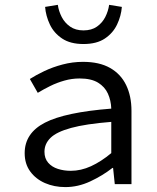

<svg xmlns="http://www.w3.org/2000/svg" viewBox="-20 -750 640 782"><path d="M246.3 12Q200.7 12 163.1 -4.4Q125.5 -20.9 103 -51.8Q80.5 -82.7 80.5 -126.2Q80.5 -207.7 162.8 -250.3Q245.1 -292.9 433.2 -307.6Q432.1 -340.7 419.5 -368.7Q406.8 -396.6 379.1 -413.5Q351.3 -430.4 304.3 -430.4Q272.6 -430.4 242.1 -421.7Q211.5 -413.1 184.2 -399.5Q156.8 -385.9 133.8 -371.9L101.6 -428.3Q126.3 -444.2 160.6 -460.5Q194.8 -476.8 235.2 -487.4Q275.5 -498.1 318.1 -498.1Q384.7 -498.1 428.3 -473.3Q472 -448.5 493.7 -403.6Q515.5 -358.7 515.5 -298.2V0H447.5L440.6 -65.9H437.8Q397.7 -34.5 347.7 -11.2Q297.8 12 246.3 12ZM268.2 -54.3Q309.6 -54.3 350.6 -73Q391.7 -91.8 433.2 -126.4V-253.6Q329.2 -245.3 269.7 -229Q210.1 -212.7 185.6 -188.4Q161.1 -164.2 161.1 -132Q161.1 -104.6 176.3 -87.2Q191.4 -69.9 215.8 -62.1Q240.1 -54.3 268.2 -54.3ZM320 -570.7Q266.4 -570.7 233 -593.1Q199.5 -615.5 183.1 -650.3Q166.6 -685 163.7 -721.9L215.5 -730.3Q219.1 -704.6 231.4 -680.7Q243.8 -656.8 265.8 -641.5Q287.8 -626.2 320 -626.2Q352.8 -626.2 374.7 -641.5Q396.6 -656.8 408.8 -680.7Q420.9 -704.6 424.5 -730.3L476.3 -721.9Q473.4 -685 456.9 -650.3Q440.5 -615.5 407.2 -593.1Q373.9 -570.7 320 -570.7Z"/></svg>

Font: Source Code Pro ExtraLight
Style: Regular
Weight: 200
Monospace: yes
Designer: Paul D. Hunt, Teo Tuominen
Foundry: Adobe
Version: Version 1.026;hotconv 1.1.0;makeotfexe 2.6.0